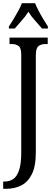

<svg xmlns="http://www.w3.org/2000/svg" viewBox="-27 -951 343 1211"><path d="M-7 240V194H2Q34 194 57.5 177.5Q81 161 94 120.5Q107 80 107 10V-606Q107 -648 90.5 -660.5Q74 -673 50 -673H33V-714H274V-673H256Q232 -673 215.5 -660Q199 -647 199 -602V9Q199 98 173.5 148.5Q148 199 105 219.5Q62 240 11 240ZM29 -784Q42 -803 57.5 -829Q73 -855 88 -882Q103 -909 111 -931H194Q203 -909 217 -882Q231 -855 247 -829Q263 -803 275 -784V-771H238Q217 -796 193.5 -822Q170 -848 152 -877Q134 -848 110.5 -822Q87 -796 66 -771H29Z"/></svg>

Font: Noto Serif ExtraCondensed
Style: Regular
Weight: 400
Width: 2
Designer: Monotype Design Team
Foundry: Monotype Imaging Inc.
Version: Version 2.015